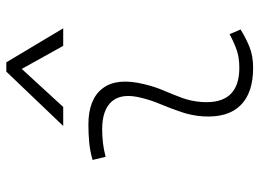

<svg xmlns="http://www.w3.org/2000/svg" viewBox="-130 -706 845 626"><g transform="rotate(-90 293.0 -392.5)"><path d="M495.1 -66.9 510.3 -31.2Q483.4 -14.2 453.9 -2.2Q424.3 9.8 385.7 9.8Q303.2 9.8 262.7 -31.7Q222.2 -73.2 227.1 -153.3Q229.5 -189.9 241.2 -224.4Q252.9 -258.8 266.6 -291.5Q280.3 -324.2 287.6 -355Q303.7 -417.5 276.6 -450Q249.5 -482.4 184.6 -482.4Q138.2 -482.4 95.2 -471.2L85 -513.7Q113.8 -522 142.6 -524.7Q171.4 -527.3 200.2 -527.3Q283.2 -527.3 318.6 -480.7Q354 -434.1 332 -345.2Q323.7 -310.5 310.8 -280.5Q297.9 -250.5 287.1 -221.2Q276.4 -191.9 273.9 -157.7Q265.6 -35.2 385.3 -35.2Q416 -35.2 439.5 -42.5Q462.9 -49.8 495.1 -66.9ZM403.3 -794.9 514.2 -609.4H457L381.8 -744.6L257.8 -609.4H195.8L373 -794.9Z"/></g></svg>

Font: Cascadia Code ExtraLight
Style: Italic
Weight: 200
Italic angle: -10°
Monospace: yes
Designer: Aaron Bell
Foundry: Saja Typeworks
Version: Version 2404.023; ttfautohint (v1.8.4)